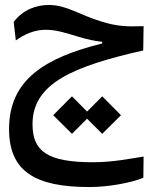

<svg xmlns="http://www.w3.org/2000/svg" viewBox="-20 -443 626 775"><path d="M340.8 312C423.3 312 514.6 293 558.6 274.4L559.6 189C504.9 197.3 435.1 211.9 355.5 211.9C168.5 211.9 111.3 166 111.3 58.1C111.3 -107.9 278.3 -175.8 558.1 -239.3L559.6 -337.4C489.3 -335 452.6 -336.9 391.1 -355.5C301.3 -382.3 250 -422.9 177.7 -422.9C127 -422.9 73.7 -404.8 35.2 -354.5L43.9 -279.8C78.1 -304.2 118.2 -322.8 164.1 -322.8C209 -322.8 246.1 -309.6 297.4 -294.4C333.5 -283.7 363.8 -276.9 392.6 -274.4V-267.6C161.1 -210 16.6 -121.1 16.6 77.6C16.6 248.5 121.1 312 340.8 312ZM392.6 97.2 468.3 22 392.6 -54.2 331.5 7.3 270.5 -54.2 194.8 22 270.5 97.2 331.5 36.1Z"/></svg>

Font: Cascadia Code PL
Style: Regular
Weight: 400
Monospace: yes
Designer: Aaron Bell
Foundry: Saja Typeworks
Version: Version 2404.023